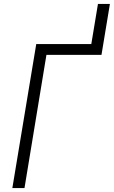

<svg xmlns="http://www.w3.org/2000/svg" viewBox="-20 -960 581 980"><path d="M43 0 165 -735H446L480 -940H541L498 -680H217L105 0Z"/></svg>

Font: Iosevka SS04 Light Oblique
Style: Regular
Weight: 300
Italic angle: -9°
Monospace: yes
Designer: Belleve Invis
Foundry: Belleve Invis
Version: Version 19.0.0; ttfautohint (v1.8.4)